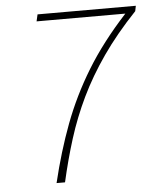

<svg xmlns="http://www.w3.org/2000/svg" viewBox="-49 -682 589 724"><g transform="rotate(-5 246.0 -320.0)"><path d="M136 0Q164 -117 202.5 -219.5Q241 -322 300 -418.5Q359 -515 450 -614H114L120 -640H492L488 -620Q413 -541 360.5 -465.5Q308 -390 272 -315Q236 -240 211.5 -162Q187 -84 168 0Z"/></g></svg>

Font: Source Sans Variable
Style: Italic
Weight: 200
Italic angle: -11°
Designer: Paul D. Hunt
Foundry: Adobe Systems Incorporated
Version: Version 3.006;hotconv 1.0.111;makeotfexe 2.5.65597